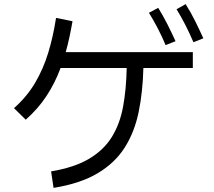

<svg xmlns="http://www.w3.org/2000/svg" viewBox="-20 -870 1040 932"><path d="M919 -665Q880 -756 837 -825L881 -850Q907 -809 927.5 -767.5Q948 -726 967 -684ZM784 -651Q765 -696 745 -734Q725 -772 703 -808L748 -832Q772 -793 793 -751.5Q814 -710 832 -670ZM240 42 228 -38Q341 -57 412 -99Q483 -141 522.5 -204.5Q562 -268 577.5 -352.5Q593 -437 595 -540H274Q247 -467 206 -404.5Q165 -342 105 -289L48 -345Q111 -401 150.5 -468Q190 -535 214 -613.5Q238 -692 252 -783L332 -767Q325 -727 317 -689.5Q309 -652 299 -617H916V-540H676Q673 -423 653 -326Q633 -229 585.5 -154Q538 -79 454 -29Q370 21 240 42Z"/></svg>

Font: Murecho
Style: Regular
Weight: 400
Designer: Neil Summerour
Foundry: Positype
Version: Version 1.010; ttfautohint (v1.8.3)